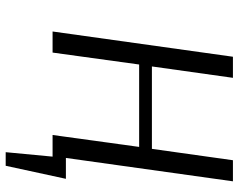

<svg xmlns="http://www.w3.org/2000/svg" viewBox="-104 -586 859 692"><g transform="rotate(90 326.0 -240.5)"><path d="M543 0H467L510 -312H213L170 0H94L185 -650H261L220 -358H517L558 -650H634ZM529 169 545 0H467L474 -48H625L578 169Z"/></g></svg>

Font: Arsenal SC
Style: Italic
Weight: 400
Italic angle: -9.10001°
Designer: Andrij Shevchenko
Foundry: Stairsfor
Version: Version 2.001; ttfautohint (v1.8.4.7-5d5b)